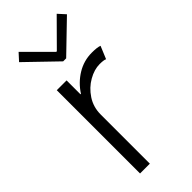

<svg xmlns="http://www.w3.org/2000/svg" viewBox="-242 -795 839 839"><g transform="rotate(-45 177.5 -375.5)"><path d="M74.2 -514.6H134.8V-428.7H137.7Q165 -471.2 207 -496.8Q249 -522.5 298.8 -522.5Q332 -522.5 346.7 -516.6L322.3 -458Q312.5 -462.9 287.1 -462.9Q253.9 -462.9 218.3 -442.6Q182.6 -422.4 158.7 -386Q134.8 -349.6 134.8 -303.7V0H74.2ZM190.9 -634.8H194.8L310.1 -751L340.3 -717.8L201.7 -584H183.1L44.4 -717.8L74.7 -751Z"/></g></svg>

Font: Reddit Sans Fudge Light
Style: Regular
Weight: 300
Designer: Stephen Hutchings
Foundry: Reddit
Version: Version 1.013